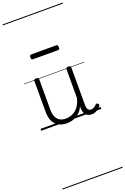

<svg xmlns="http://www.w3.org/2000/svg" viewBox="-309 -1224 1264 1937"><g transform="rotate(-20 323.0 -255.0)"><path d="M270 18Q222 18 185 -1.5Q148 -21 127.5 -61.5Q107 -102 107 -166V-496Q107 -505 113 -509.5Q119 -514 132 -514Q146 -514 152.5 -509.5Q159 -505 159 -496V-171Q159 -127 171.5 -95.5Q184 -64 210 -47Q236 -30 277 -30Q306 -30 333 -39Q360 -48 383 -66.5Q406 -85 424 -115Q442 -145 452 -186V-496Q452 -506 458.5 -510.5Q465 -515 479 -515Q492 -515 498 -510.5Q504 -506 504 -496V-93Q504 -73 508.5 -58.5Q513 -44 523 -36.5Q533 -29 547 -29Q557 -29 567 -32.5Q577 -36 587 -43Q597 -50 607 -61Q613 -67 620 -66.5Q627 -66 633 -59Q638 -54 639.5 -47Q641 -40 636 -34Q625 -19 609 -7Q593 5 575 12Q557 19 537 19Q517 19 502 13Q487 7 476 -5Q465 -17 459 -35Q453 -53 452 -76V-97Q437 -63 415.5 -41Q394 -19 370 -6Q346 7 320.5 12.5Q295 18 270 18ZM169 -706Q158 -706 154 -712.5Q150 -719 150 -731Q150 -744 154 -751Q158 -758 169 -758H437Q448 -758 452 -751Q456 -744 456 -731Q456 -719 452 -712.5Q448 -706 437 -706ZM0 621H646V631H0ZM0 -20H646V0H0ZM0 -505H646V-500H0ZM0 -1141H646V-1131H0Z"/></g></svg>

Font: Playwrite BR Guides
Style: Regular
Weight: 400
Designer: Veronika Burian, José Scaglione
Foundry: TypeTogether
Version: Version 1.003